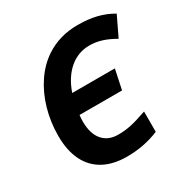

<svg xmlns="http://www.w3.org/2000/svg" viewBox="-167 -866 986 1016"><g transform="rotate(-30 326.0 -358.0)"><path d="M60.5 -266.1Q60.5 -351.6 83 -429.4Q105.5 -507.3 147.2 -568.8Q189 -630.4 245.6 -668Q330.6 -724.6 441.9 -724.6Q504.9 -724.6 556.2 -712.2Q607.4 -699.7 651.9 -673.3L594.2 -552.7Q552.7 -576.7 516.6 -588.1Q480.5 -599.6 441.9 -599.6Q372.6 -599.6 319.6 -554.7Q266.6 -509.8 237.8 -427.2H498.5L473.1 -307.1H213.4Q210.9 -286.6 210.9 -268.1Q210.9 -194.3 244.6 -154.3Q278.3 -114.3 339.8 -114.3Q379.4 -114.3 417.5 -122.3Q455.6 -130.4 518.1 -152.3V-28.3Q426.8 9.8 321.8 9.8Q238.3 9.8 179.7 -22.2Q121.1 -54.2 90.8 -116.2Q60.5 -178.2 60.5 -266.1Z"/></g></svg>

Font: Viking Open Sans
Style: Bold Italic
Weight: 700
Italic angle: -12°
Foundry: Ascender Corporation
Version: Version 2.000